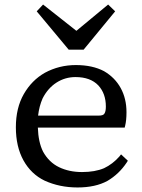

<svg xmlns="http://www.w3.org/2000/svg" viewBox="-20 -813 625 847"><path d="M349 -594H343H289H283L142 -763L170 -793L317 -677L457 -793L488 -763ZM148 -303H415Q435 -303 440 -311Q447 -320 447 -343Q447 -400 414 -436Q379 -473 313 -473Q267 -473 229 -448.5Q191 -424 168 -379Q153 -345 148 -303ZM544 -104 539 -96Q505 -45 454 -15Q401 14 322 14Q243 14 177 -16Q117 -45 83.5 -105.5Q50 -166 50 -251.5Q50 -337 85 -398Q120 -459 178 -492Q241 -526 314.5 -526Q388 -526 439 -499Q487 -471 512.5 -424.5Q538 -378 538 -318Q538 -282 532 -258L530 -250H147Q149 -186 170 -144Q196 -97 240.5 -75.5Q285 -54 342 -54Q399 -54 439 -71Q477 -89 507 -123L514 -132Z"/></svg>

Font: Early Summer Mincho Screen
Style: Regular
Weight: 400
Designer: GuiWonder
Version: Version 1.002